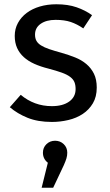

<svg xmlns="http://www.w3.org/2000/svg" viewBox="-20 -559 514 899"><path d="M223 -62Q274 -62 304 -83.5Q334 -105 334 -142Q334 -161 328.5 -174.5Q323 -188 308.5 -199Q294 -210 269 -219Q244 -228 206 -238Q170 -247 141 -260Q112 -273 91.5 -291.5Q71 -310 60 -334.5Q49 -359 49 -391Q49 -424 64 -451.5Q79 -479 105 -498.5Q131 -518 166.5 -528.5Q202 -539 244 -539Q298 -539 338.5 -525Q379 -511 411 -488L370 -426Q341 -446 311.5 -456Q282 -466 240 -466Q197 -466 170.5 -447.5Q144 -429 144 -397Q144 -380 150.5 -368Q157 -356 172 -346.5Q187 -337 210.5 -329Q234 -321 267 -312Q302 -302 332 -290Q362 -278 384.5 -259Q407 -240 420 -213.5Q433 -187 433 -149Q433 -106 415 -75.5Q397 -45 367.5 -25.5Q338 -6 300 3Q262 12 223 12Q157 12 109 -7.5Q61 -27 26 -57L77 -115Q108 -89 144.5 -75.5Q181 -62 223 -62ZM181 156Q181 132 197.5 116Q214 100 238 100Q262 100 278.5 116Q295 132 295 156Q295 170 291 183Q287 196 279 214L229 320H175L204 203Q181 185 181 156Z"/></svg>

Font: Feura Sans
Style: Regular
Weight: 400
Designer: Carrois Corporate & Edenspiekermann
Foundry: Carrois Corporate GbR & Edenspiekermann AG
Version: Version 1.001